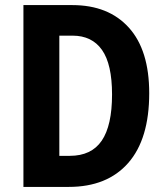

<svg xmlns="http://www.w3.org/2000/svg" viewBox="-20 -734 653 754"><path d="M566 -368Q566 -188 483.5 -94Q401 0 250 0H72V-714H264Q406 -714 486 -625.5Q566 -537 566 -368ZM420 -363Q420 -482 380.5 -538Q341 -594 265 -594H213V-122H254Q339 -122 379.5 -181.5Q420 -241 420 -363Z"/></svg>

Font: Noto Sans Thai Cond
Style: Bold
Weight: 700
Width: 3
Designer: Monotype Design Team
Foundry: Monotype Imaging Inc.
Version: Version 2.002; ttfautohint (v1.8.4.7-5d5b)